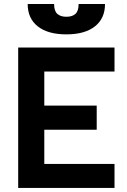

<svg xmlns="http://www.w3.org/2000/svg" viewBox="-20 -928 626 948"><path d="M69.8 0V-693.4H198.7V0ZM69.8 0V-118.7H545.4V0ZM69.8 -287.6V-406.7H457.5V-287.6ZM69.8 -574.7V-693.4H545.4V-574.7ZM307.6 -758.3Q216.8 -758.3 166.7 -797.6Q116.7 -836.9 116.7 -908.2H247.1Q247.1 -873.5 263.2 -859.4Q279.3 -845.2 307.8 -845.2Q336.6 -845.2 352.4 -859.4Q368.2 -873.5 368.2 -908.2H498.5Q498.5 -836.9 448.5 -797.6Q398.5 -758.3 307.6 -758.3Z"/></svg>

Font: Cascadia Mono
Style: Regular
Weight: 400
Monospace: yes
Designer: Aaron Bell
Foundry: Saja Typeworks
Version: Version 2404.023